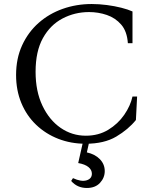

<svg xmlns="http://www.w3.org/2000/svg" viewBox="-20 -700 744 955"><path d="M406 15Q333 15 270 -9.5Q207 -34 159.5 -79.5Q112 -125 86 -188Q60 -251 60 -327Q60 -409 90 -474.5Q120 -540 172 -586Q224 -632 292 -656Q360 -680 436 -680Q473 -680 511.5 -675Q550 -670 583.5 -661.5Q617 -653 639 -643V-485H616Q612 -544 583 -577.5Q554 -611 511.5 -625.5Q469 -640 423 -640Q352 -640 291 -608Q230 -576 193.5 -510.5Q157 -445 157 -343Q157 -246 191 -174.5Q225 -103 281.5 -64Q338 -25 407 -25Q470 -25 518.5 -54.5Q567 -84 598 -129Q629 -174 639 -220H662L656 -103Q618 -56 558 -20.5Q498 15 406 15ZM412 58Q453 67 477 92Q501 117 501 151Q501 184 477.5 209.5Q454 235 412 235Q364 235 334 200L343 186Q384 205 410.5 197Q437 189 437 164Q437 145 420 131Q403 117 369 111L397 -13H428Z"/></svg>

Font: Bona Nova
Style: Regular
Weight: 400
Designer: Mateusz Machalski
Foundry: Capitalics
Version: Version 4.001; ttfautohint (v1.8.3)